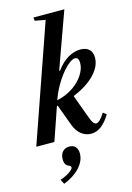

<svg xmlns="http://www.w3.org/2000/svg" viewBox="-184 -887 854 1240"><g transform="rotate(-15 243.0 -267.0)"><path d="M337.5 10.5Q301 10.5 271.8 -12.8Q242.5 -36 226.5 -79.5L174.5 -220.5L168.5 -219L93 0H-28L242.5 -776L173 -789L170 -811H377L242 -436.5L247 -434.5Q282.5 -484 324.8 -508.8Q367 -533.5 408.5 -533.5Q446 -533.5 466.8 -514.2Q487.5 -495 487.5 -458.5Q487.5 -419 463.2 -381.2Q439 -343.5 394.8 -311Q350.5 -278.5 290 -254L341.5 -113Q356.5 -71 365.8 -58.2Q375 -45.5 386 -45.5Q408.5 -45.5 444 -102L466 -85Q437 -36.5 405 -13Q373 10.5 337.5 10.5ZM181 -255.5Q242 -268.5 288.2 -300Q334.5 -331.5 360.2 -371.8Q386 -412 386 -450Q386 -487.5 361 -487.5Q345.5 -487.5 324 -471.8Q302.5 -456 280 -429.5Q251 -396 224 -349.5Q197 -303 181 -255.5ZM84.5 277.5 68 246.5Q89 240.5 109.5 229.8Q130 219 143.8 207.2Q157.5 195.5 157.5 187Q157.5 182.5 154.5 178.8Q151.5 175 144.5 172.5Q115.5 162.5 115.5 122.5Q115.5 91 132.5 72.2Q149.5 53.5 178 53.5Q204 53.5 218.5 69.5Q233 85.5 233 114Q233 162.5 193.8 206Q154.5 249.5 84.5 277.5Z"/></g></svg>

Font: Libre Caslon Condensed
Style: Italic
Weight: 400
Italic angle: -22.583°
Designer: Pablo Impallari, Rodrigo Fuenzalida, Katja Schimmel, Ertekin Erdin
Foundry: Pablo Impallari, Rodrigo Fuenzalida
Version: Version 2.000;gftools[0.9.33]